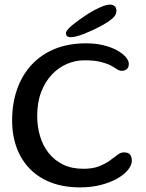

<svg xmlns="http://www.w3.org/2000/svg" viewBox="-20 -780 632 831"><path d="M326 31Q257.5 31 203.2 10.8Q149 -9.5 111 -47.5Q73 -85.5 52.8 -139Q32.5 -192.5 32.5 -259Q32.5 -332 53.8 -393Q75 -454 116 -498.8Q157 -543.5 216.5 -568Q276 -592.5 353.5 -592.5Q394.5 -592.5 428.5 -584Q462.5 -575.5 486.8 -562Q511 -548.5 524.2 -533.2Q537.5 -518 537.5 -503.5Q537.5 -488 528.8 -480.8Q520 -473.5 507.5 -473.5Q496 -473.5 486 -480.5Q476 -487.5 460 -496.2Q444 -505 416.5 -512Q389 -519 344 -519Q307 -519 270.8 -503.8Q234.5 -488.5 205.2 -458Q176 -427.5 158.5 -382.5Q141 -337.5 141 -278Q141 -233 153 -191.8Q165 -150.5 189.8 -118.8Q214.5 -87 252 -68.2Q289.5 -49.5 341 -49.5Q381 -49.5 408.5 -60.2Q436 -71 455.2 -85Q474.5 -99 488.5 -109.8Q502.5 -120.5 515 -120.5Q535.5 -120.5 543 -111Q550.5 -101.5 550.5 -84Q550.5 -66 534.8 -45.8Q519 -25.5 489.2 -8.2Q459.5 9 418.2 20Q377 31 326 31ZM285.5 -619Q276.5 -619 271 -623Q265.5 -627 265.5 -636.5Q265.5 -649 292.5 -671Q319.5 -693 360.5 -720Q386.5 -736.5 413.2 -748.2Q440 -760 456 -760Q469 -760 476.5 -753.2Q484 -746.5 484 -732.5Q484 -715.5 467 -700.5Q450 -685.5 418 -668Q382 -648.5 344.5 -633.8Q307 -619 285.5 -619Z"/></svg>

Font: Gluten Light
Style: Regular
Weight: 300
Designer: Tyler Finck
Foundry: Etcetera Type Company
Version: Version 1.300